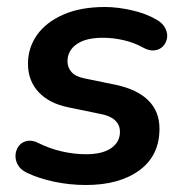

<svg xmlns="http://www.w3.org/2000/svg" viewBox="-20 -519 528 549"><path d="M226 10Q179 10 134.5 0.5Q90 -9 57 -25Q38 -34 30.5 -48.5Q23 -63 24.5 -77.5Q26 -92 34.5 -102.5Q43 -113 57.5 -116Q72 -119 90 -110Q122 -94 157 -86Q192 -78 226 -78Q273 -78 298 -95.5Q323 -113 323 -142Q323 -162 309 -175Q295 -188 268 -193L176 -212Q121 -223 90.5 -255.5Q60 -288 60 -337Q60 -382 85.5 -418.5Q111 -455 160.5 -477Q210 -499 280 -499Q316 -499 357.5 -489.5Q399 -480 429 -462Q446 -452 453 -437.5Q460 -423 457.5 -409.5Q455 -396 446 -386.5Q437 -377 422 -375Q407 -373 389 -383Q364 -397 334 -404Q304 -411 274 -411Q225 -411 199 -392.5Q173 -374 173 -344Q173 -326 184.5 -313Q196 -300 221 -295L313 -276Q373 -263 404.5 -231.5Q436 -200 436 -151Q436 -74 378.5 -32Q321 10 226 10Z"/></svg>

Font: Nunito ExtraLight
Style: Italic
Weight: 200
Italic angle: -9°
Designer: Vernon Adams
Foundry: Vernon Adams
Version: Version 3.602